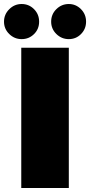

<svg xmlns="http://www.w3.org/2000/svg" viewBox="-71 -937 449 957"><path d="M-51 -829Q-51 -865 -25 -891Q1 -917 37 -917Q73 -917 98.5 -891.5Q124 -866 124 -829Q124 -792 98.5 -767Q73 -742 37 -742Q1 -742 -25 -767.5Q-51 -793 -51 -829ZM184 -829Q184 -866 210 -891.5Q236 -917 272 -917Q307 -917 332.5 -891.5Q358 -866 358 -829Q358 -793 333 -767.5Q308 -742 272 -742Q236 -742 210 -767.5Q184 -793 184 -829ZM35 -699H272V0H35Z"/></svg>

Font: Prompt Black
Style: Regular
Weight: 900
Designer: Katatrad Team
Foundry: CadsonDemak
Version: Version 1.000